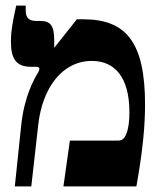

<svg xmlns="http://www.w3.org/2000/svg" viewBox="-20 -667 566 687"><path d="M33 0H92L117 -222C132 -352 202 -449 309 -449C391 -449 443 -390 443 -266C443 -233 440 -208 432 -188C425 -171 417 -164 403 -164H230L207 0H468C492 -134 499 -221 499 -293C499 -515 432 -598 278 -598H255L175 -497L174 -498V-522C174 -573 162 -592 125 -592H110C83 -592 72 -604 72 -629V-647H38C24 -584 19 -552 19 -519C19 -455 39 -428 91 -428H109C116 -428 121 -426 121 -421C121 -418 120 -414 116 -407C102 -384 67 -323 56 -220Z"/></svg>

Font: Noto Serif Hebrew Condensed Extra
Style: Regular
Weight: 800
Width: 3
Designer: Monotype Design Team
Foundry: Monotype Imaging Inc.
Version: Version 1.901